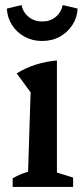

<svg xmlns="http://www.w3.org/2000/svg" viewBox="-20 -739 328 759"><path d="M30 0V-34Q44 -42 58.5 -48.5Q73 -55 91 -60L101 -374L46 -449Q82 -471 121.5 -483.5Q161 -496 205 -500V-57L269 -37V0ZM146 -577Q108 -577 77 -594Q46 -611 27.5 -640Q9 -669 7 -705L65 -719Q71 -690 93.5 -672Q116 -654 147 -654Q178 -654 200 -672Q222 -690 228 -719L287 -705Q285 -669 266 -640Q247 -611 216.5 -594Q186 -577 146 -577Z"/></svg>

Font: Piazzolla 24pt SemiBold
Style: Regular
Weight: 600
Designer: Juan Pablo del Peral
Foundry: Huerta Tipografica
Version: Version 2.005